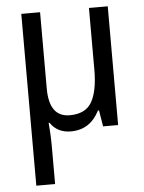

<svg xmlns="http://www.w3.org/2000/svg" viewBox="-54 -581 650 865"><g transform="rotate(-5 270.5 -148.5)"><path d="M381 -537V-257Q381 -162 353 -112.5Q325 -63 253 -63Q160 -63 160 -192V-537H75V240H160V71Q160 41 158.5 13Q157 -15 155 -37H159Q191 10 252 10Q339 10 381 -73H386L398 0H466V-537Z"/></g></svg>

Font: Noto Sans UI SemiCondensed
Style: Regular
Weight: 400
Width: 4
Designer: Monotype Design Team
Foundry: Monotype Imaging Inc.
Version: 1.001